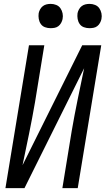

<svg xmlns="http://www.w3.org/2000/svg" viewBox="-20 -968 544 988"><path d="M8 0 129 -735H208L160 -441Q146 -360 129.5 -279.5Q113 -199 96 -118L403 -735H501L380 0H301L349 -294Q363 -375 379.5 -455.5Q396 -536 413 -617L106 0ZM440 -823Q425 -823 411.5 -828Q398 -833 390 -844.5Q382 -856 379.5 -870.5Q377 -885 379 -900Q381 -910 386.5 -920Q392 -930 400.5 -936.5Q409 -943 419.5 -945.5Q430 -948 441 -948Q456 -948 469.5 -942.5Q483 -937 491 -925.5Q499 -914 502 -899.5Q505 -885 502 -870Q500 -860 494.5 -850Q489 -840 480.5 -833.5Q472 -827 461.5 -825Q451 -823 440 -823ZM240 -823Q225 -823 211.5 -828Q198 -833 190 -844.5Q182 -856 179.5 -870.5Q177 -885 179 -900Q181 -910 186.5 -920Q192 -930 200.5 -936.5Q209 -943 219.5 -945.5Q230 -948 241 -948Q256 -948 269.5 -942.5Q283 -937 291 -925.5Q299 -914 302 -899.5Q305 -885 302 -870Q300 -860 294.5 -850Q289 -840 280.5 -833.5Q272 -827 261.5 -825Q251 -823 240 -823Z"/></svg>

Font: Iosevka Curly
Style: Italic
Weight: 400
Italic angle: -9°
Monospace: yes
Designer: Belleve Invis
Foundry: Belleve Invis
Version: Version 22.1.2; ttfautohint (v1.8.4)